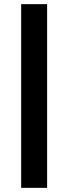

<svg xmlns="http://www.w3.org/2000/svg" viewBox="-20 -725 329 925"><path d="M82 180V-705H207V180Z"/></svg>

Font: Nunito Sans
Style: Bold
Weight: 700
Designer: Vernon Adams
Foundry: Vernon Adams
Version: Version 3.101; ttfautohint (v1.8.4.7-5d5b);gftools[0.9.27]